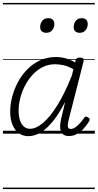

<svg xmlns="http://www.w3.org/2000/svg" viewBox="-20 -905 662 1300"><path d="M172 17Q135 17 107 -3.5Q79 -24 64 -61.5Q49 -99 49 -151Q49 -199 62.5 -250Q76 -301 101.5 -349Q127 -397 165 -435.5Q203 -474 251.5 -496.5Q300 -519 359 -519Q391 -519 424.5 -510Q458 -501 489 -482L492 -498Q495 -508 502 -511.5Q509 -515 521 -515Q538 -515 543.5 -508.5Q549 -502 546 -490L445 -94Q440 -73 439 -59.5Q438 -46 443 -39Q448 -32 459 -32Q474 -32 490 -43Q506 -54 521.5 -71Q537 -88 550 -107Q555 -115 561 -115.5Q567 -116 575 -111Q586 -105 587 -98.5Q588 -92 584 -85Q573 -65 552.5 -41Q532 -17 505.5 -0.5Q479 16 448 16Q425 16 411.5 7.5Q398 -1 392 -17Q386 -33 387 -54.5Q388 -76 394 -101Q401 -130 408 -158.5Q415 -187 421 -216Q380 -135 338 -83.5Q296 -32 254.5 -7.5Q213 17 172 17ZM106 -156Q106 -121 114.5 -93Q123 -65 140.5 -49Q158 -33 184 -33Q224 -33 271.5 -73Q319 -113 368.5 -192.5Q418 -272 466 -392L477 -436Q441 -457 410 -463.5Q379 -470 352 -470Q307 -470 268.5 -450.5Q230 -431 200 -398Q170 -365 149 -324.5Q128 -284 117 -240Q106 -196 106 -156ZM293 -683Q275 -683 263.5 -692.5Q252 -702 252 -722Q252 -746 266 -764Q280 -782 307 -782Q325 -782 336.5 -772Q348 -762 348 -742Q348 -719 334 -701Q320 -683 293 -683ZM520 -683Q501 -683 490 -692.5Q479 -702 479 -722Q479 -746 493 -764Q507 -782 533 -782Q552 -782 563 -772Q574 -762 574 -742Q574 -719 560 -701Q546 -683 520 -683ZM0 365H622V375H0ZM0 -20H622V0H0ZM0 -505H622V-500H0ZM0 -885H622V-875H0Z"/></svg>

Font: Playwrite IS Guides
Style: Regular
Weight: 400
Designer: Veronika Burian, José Scaglione
Foundry: TypeTogether
Version: Version 1.003